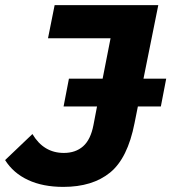

<svg xmlns="http://www.w3.org/2000/svg" viewBox="-69 -720 671 752"><path d="M179 12Q99 12 41 -15Q-17 -42 -49 -93L58 -195Q102 -121 181 -121Q227 -121 256.5 -147Q286 -173 297 -230L311 -303H180L201 -412H333L364 -570H119L145 -700H551L493 -412H582L561 -303H471L458 -238Q431 -100 362 -44Q293 12 179 12Z"/></svg>

Font: Montserrat
Style: Bold Italic
Weight: 700
Italic angle: -11.3°
Designer: Julieta Ulanovsky
Foundry: Julieta Ulanovsky
Version: Version 9.000; ttfautohint (v1.8.4.7-5d5b)